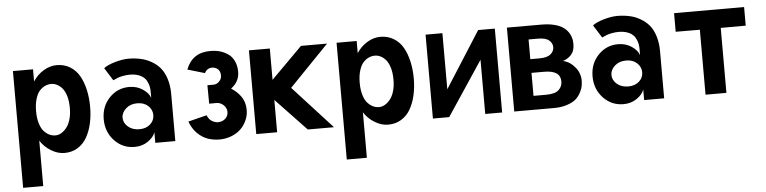

<svg xmlns="http://www.w3.org/2000/svg" viewBox="-45 -767 4783 1199"><g transform="rotate(-5 2346.0 -167.0)"><path d="M184.1 208V-76.7C201.2 -49.8 223.6 -28.3 251 -11.7C278.3 4.9 306.2 13.7 334 13.7C364.7 13.7 392.6 6.8 416.5 -7.8C440.4 -22.5 460 -42 474.6 -67.4C489.3 -92.8 500.5 -122.1 507.8 -154.3C515.1 -186.5 519 -221.7 519 -259.8C519 -297.9 515.1 -333.5 507.8 -366.2C500.5 -398.9 489.7 -428.2 475.1 -454.1C460.4 -480 440.9 -500 417 -514.6C393.1 -529.3 365.2 -537.1 334 -537.1C305.7 -537.1 277.8 -529.3 250.5 -512.7C223.1 -496.1 201.2 -474.6 184.1 -447.8V-523.9H58.1V208ZM392.1 -262.2C392.1 -236.3 389.2 -212.9 382.8 -191.4C376.5 -169.9 367.7 -152.8 357.4 -140.1C347.2 -127.4 335.9 -117.7 324.2 -110.8C312.5 -104 300.3 -100.6 288.6 -100.6C275.9 -100.6 263.7 -103 251.5 -108.4C239.3 -113.8 228 -122.6 216.8 -134.3C205.6 -146 197.3 -162.6 190.4 -184.6C183.6 -206.5 180.2 -232.4 180.2 -262.2C180.2 -291.5 183.6 -316.9 190.4 -338.9C197.3 -360.8 205.6 -377.9 216.8 -389.6C228 -401.4 239.3 -409.7 251.5 -415C263.7 -420.4 275.9 -422.9 288.6 -422.9C301.3 -422.9 313.5 -419.9 325.2 -414.1C336.9 -408.2 347.7 -399.9 357.9 -387.7C368.2 -375.5 376.5 -358.9 382.8 -337.4C389.2 -315.9 392.1 -291 392.1 -262.2Z M814 -255.9C842.8 -255.9 865.2 -247.6 882.3 -231.4C899.4 -215.3 907.7 -195.8 907.7 -173.8C907.7 -151.9 899.4 -132.8 882.3 -117.2C865.2 -101.6 842.8 -93.3 814 -93.3C785.2 -93.3 761.2 -101.1 742.7 -117.2C724.1 -133.3 714.8 -151.9 714.8 -173.8C714.8 -195.8 724.6 -214.8 743.2 -231.4C761.7 -248 785.2 -255.9 814 -255.9ZM772.5 -361.8C723.6 -361.8 682.1 -344.2 647.9 -308.6C613.8 -272.9 596.7 -228.5 596.7 -174.8C596.7 -121.1 614.3 -76.2 648.4 -40C682.6 -3.9 724.6 14.2 774.4 14.2C806.6 14.2 834.5 5.9 858.4 -10.7C882.3 -27.3 897.9 -45.4 904.8 -66.4V0H1030.3V-148.9V-297.4C1030.3 -332 1025.4 -363.3 1016.6 -391.1C1007.8 -418.9 995.6 -441.9 980.5 -460C965.3 -478 946.8 -492.7 925.3 -504.9C903.8 -517.1 881.8 -525.4 858.4 -530.3C835 -535.2 810.1 -538.1 783.2 -538.1C757.3 -538.1 728.5 -533.2 696.8 -523.9C665 -514.6 642.1 -503.9 627.4 -492.2L677.7 -412.1C690.4 -417.5 700.2 -421.9 707 -424.8C713.9 -427.7 724.6 -430.7 739.3 -433.6C753.9 -436.5 768.1 -438 783.2 -438C794.4 -438 804.7 -437 814.5 -435.5C824.2 -434.1 835.4 -430.7 846.7 -425.8C857.9 -420.9 868.2 -413.6 876 -405.3C883.8 -397 890.1 -385.7 895.5 -371.6C900.9 -357.4 903.8 -340.3 903.8 -321.3V-281.2C897.5 -302.2 881.8 -320.3 857.4 -336.9C833 -353.5 804.7 -361.8 772.5 -361.8Z M1122.1 -114.3C1132.8 -85 1147.9 -60.1 1167.5 -40.5C1187 -21 1208.5 -6.8 1231.4 1.5C1254.4 9.8 1279.8 14.2 1307.1 14.2C1333 14.2 1357.9 9.3 1380.9 0.5C1403.8 -8.3 1423.3 -20.5 1439.5 -35.6C1455.6 -50.8 1467.8 -68.8 1477.1 -89.4C1486.3 -109.9 1491.2 -130.9 1491.2 -153.3C1491.2 -171.9 1488.8 -188 1483.9 -203.6C1479 -219.2 1471.7 -232.4 1462.9 -244.1C1454.1 -255.9 1445.3 -265.1 1436.5 -272.9C1427.7 -280.8 1417.5 -288.6 1405.8 -296.4C1440.9 -321.8 1459 -355.5 1459 -397.5C1459 -422.9 1454.1 -444.8 1445.3 -463.9C1436.5 -482.9 1424.3 -498 1408.7 -508.8C1393.1 -519.5 1375.5 -528.3 1356.9 -533.7C1338.4 -539.1 1317.9 -541.5 1296.4 -541.5C1221.2 -541.5 1170.4 -507.3 1144 -438.5L1252 -406.7C1255.4 -415 1261.2 -422.4 1269.5 -428.2C1277.8 -434.1 1287.1 -437 1297.9 -437C1313 -437 1325.7 -432.1 1335.4 -422.9C1345.2 -413.6 1350.1 -399.9 1350.1 -382.3C1350.1 -369.1 1345.2 -357.4 1335 -346.7C1324.7 -335.9 1313 -330.1 1299.3 -330.1H1260.3L1261.2 -214.4H1306.6C1323.2 -214.4 1338.4 -208.5 1351.1 -196.3C1363.8 -184.1 1370.6 -169.9 1370.6 -153.3C1370.6 -136.7 1364.7 -122.6 1352.5 -111.3C1340.3 -100.1 1325.2 -94.2 1306.6 -94.2C1293 -94.2 1280.3 -98.6 1267.6 -106.4C1254.9 -114.3 1245.6 -126.5 1238.8 -143.6Z M1668.5 -202.1 1860.8 0H2024.9L1779.8 -268.1L2027.3 -523.9H1863.8L1668.5 -328.1V-524.4H1537.6V0.5H1668.5Z M2212.9 208V-76.7C2230 -49.8 2252.4 -28.3 2279.8 -11.7C2307.1 4.9 2335 13.7 2362.8 13.7C2393.6 13.7 2421.4 6.8 2445.3 -7.8C2469.2 -22.5 2488.8 -42 2503.4 -67.4C2518.1 -92.8 2529.3 -122.1 2536.6 -154.3C2543.9 -186.5 2547.9 -221.7 2547.9 -259.8C2547.9 -297.9 2543.9 -333.5 2536.6 -366.2C2529.3 -398.9 2518.6 -428.2 2503.9 -454.1C2489.3 -480 2469.7 -500 2445.8 -514.6C2421.9 -529.3 2394 -537.1 2362.8 -537.1C2334.5 -537.1 2306.6 -529.3 2279.3 -512.7C2252 -496.1 2230 -474.6 2212.9 -447.8V-523.9H2086.9V208ZM2420.9 -262.2C2420.9 -236.3 2418 -212.9 2411.6 -191.4C2405.3 -169.9 2396.5 -152.8 2386.2 -140.1C2376 -127.4 2364.7 -117.7 2353 -110.8C2341.3 -104 2329.1 -100.6 2317.4 -100.6C2304.7 -100.6 2292.5 -103 2280.3 -108.4C2268.1 -113.8 2256.8 -122.6 2245.6 -134.3C2234.4 -146 2226.1 -162.6 2219.2 -184.6C2212.4 -206.5 2209 -232.4 2209 -262.2C2209 -291.5 2212.4 -316.9 2219.2 -338.9C2226.1 -360.8 2234.4 -377.9 2245.6 -389.6C2256.8 -401.4 2268.1 -409.7 2280.3 -415C2292.5 -420.4 2304.7 -422.9 2317.4 -422.9C2330.1 -422.9 2342.3 -419.9 2354 -414.1C2365.7 -408.2 2376.5 -399.9 2386.7 -387.7C2397 -375.5 2405.3 -358.9 2411.6 -337.4C2418 -315.9 2420.9 -291 2420.9 -262.2Z M2645 -525.9V0H2747.1L2973.1 -339.8V0H3079.1V-525.9H2974.6L2750.5 -174.3V-525.9Z M3283.2 -230.5H3361.8C3430.7 -230.5 3464.4 -207.5 3464.4 -161.1C3464.4 -139.6 3456.5 -121.6 3440.9 -107.4C3425.3 -93.3 3398.9 -86.4 3361.8 -86.4H3283.2ZM3283.2 -439.9H3340.3C3373.5 -439.9 3397 -434.1 3411.1 -421.9C3425.3 -409.7 3432.6 -396 3432.6 -378.9C3432.6 -361.8 3425.3 -347.2 3411.1 -335C3397 -322.8 3373.5 -316.4 3340.3 -316.4H3283.2ZM3154.8 -525.4V0.5H3403.8C3434.6 0.5 3461.9 -3.4 3485.4 -11.2C3508.8 -19 3526.9 -27.8 3540 -39.1C3553.2 -50.3 3563.5 -63.5 3571.8 -78.6C3580.1 -93.8 3585.4 -107.4 3587.9 -120.1C3590.3 -132.8 3591.3 -145.5 3591.3 -158.2C3591.3 -173.3 3587.9 -189.5 3581.1 -206.5C3574.2 -223.6 3562 -239.3 3545.4 -255.4C3528.8 -271.5 3508.8 -282.2 3485.8 -287.6C3508.3 -294.4 3525.9 -306.2 3539.6 -322.3C3553.2 -338.4 3559.6 -359.9 3559.6 -386.2C3559.6 -394.5 3559.1 -402.8 3558.1 -411.1C3557.1 -419.4 3554.2 -428.2 3550.8 -437.5C3547.4 -446.8 3542.5 -455.6 3536.6 -463.9C3530.8 -472.2 3523.4 -480 3513.7 -487.8C3503.9 -495.6 3492.7 -502 3480 -507.3C3467.3 -512.7 3451.7 -517.1 3433.1 -520.5C3414.6 -523.9 3394.5 -525.4 3372.1 -525.4Z M3878.4 -255.9C3907.2 -255.9 3929.7 -247.6 3946.8 -231.4C3963.9 -215.3 3972.2 -195.8 3972.2 -173.8C3972.2 -151.9 3963.9 -132.8 3946.8 -117.2C3929.7 -101.6 3907.2 -93.3 3878.4 -93.3C3849.6 -93.3 3825.7 -101.1 3807.1 -117.2C3788.6 -133.3 3779.3 -151.9 3779.3 -173.8C3779.3 -195.8 3789.1 -214.8 3807.6 -231.4C3826.2 -248 3849.6 -255.9 3878.4 -255.9ZM3836.9 -361.8C3788.1 -361.8 3746.6 -344.2 3712.4 -308.6C3678.2 -272.9 3661.1 -228.5 3661.1 -174.8C3661.1 -121.1 3678.7 -76.2 3712.9 -40C3747.1 -3.9 3789.1 14.2 3838.9 14.2C3871.1 14.2 3898.9 5.9 3922.9 -10.7C3946.8 -27.3 3962.4 -45.4 3969.2 -66.4V0H4094.7V-148.9V-297.4C4094.7 -332 4089.8 -363.3 4081.1 -391.1C4072.3 -418.9 4060.1 -441.9 4044.9 -460C4029.8 -478 4011.2 -492.7 3989.7 -504.9C3968.3 -517.1 3946.3 -525.4 3922.9 -530.3C3899.4 -535.2 3874.5 -538.1 3847.7 -538.1C3821.8 -538.1 3793 -533.2 3761.2 -523.9C3729.5 -514.6 3706.5 -503.9 3691.9 -492.2L3742.2 -412.1C3754.9 -417.5 3764.6 -421.9 3771.5 -424.8C3778.3 -427.7 3789.1 -430.7 3803.7 -433.6C3818.4 -436.5 3832.5 -438 3847.7 -438C3858.9 -438 3869.1 -437 3878.9 -435.5C3888.7 -434.1 3899.9 -430.7 3911.1 -425.8C3922.4 -420.9 3932.6 -413.6 3940.4 -405.3C3948.2 -397 3954.6 -385.7 3960 -371.6C3965.3 -357.4 3968.3 -340.3 3968.3 -321.3V-281.2C3961.9 -302.2 3946.3 -320.3 3921.9 -336.9C3897.5 -353.5 3869.1 -361.8 3836.9 -361.8Z M4202.6 -524.4V-407.7L4354 -407.2V0H4484.9V-407.2L4641.6 -407.7V-524.4Z"/></g></svg>

Font: Tuffy
Style: Bold
Weight: 700
Designer: Thatcher Ulrich, Karoly Barta, Michael Everson
Version: Version 001.270